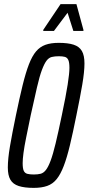

<svg xmlns="http://www.w3.org/2000/svg" viewBox="-20 -904 430 932"><path d="M144 8Q99 8 71 -1Q43 -10 30.5 -31.5Q18 -53 18 -91Q18 -133 28.5 -194.5Q39 -256 57 -343Q75 -430 90 -491Q105 -552 120.5 -592Q136 -632 155 -654.5Q174 -677 200.5 -686.5Q227 -696 265 -696Q310 -696 337.5 -687Q365 -678 377.5 -656.5Q390 -635 390 -596Q390 -556 379.5 -494Q369 -432 351 -345Q334 -260 319.5 -199.5Q305 -139 289.5 -98.5Q274 -58 255 -34.5Q236 -11 209 -1.5Q182 8 144 8ZM144 -57Q163 -57 177 -60.5Q191 -64 202.5 -78.5Q214 -93 225.5 -123.5Q237 -154 250 -208Q263 -262 280 -344Q300 -439 308.5 -493.5Q317 -548 317 -575Q317 -601 311.5 -613Q306 -625 294.5 -628Q283 -631 266 -631Q246 -631 231.5 -627.5Q217 -624 206 -609.5Q195 -595 183.5 -564.5Q172 -534 159.5 -480Q147 -426 129 -344Q116 -281 107 -236.5Q98 -192 94 -161.5Q90 -131 90 -112Q90 -86 95.5 -74.5Q101 -63 113.5 -60Q126 -57 144 -57ZM190 -754V-759L274 -884H351L385 -759V-754H336L308 -842L242 -754Z"/></svg>

Font: Saira UltraCondensed Medium
Style: Italic
Weight: 500
Width: 1
Italic angle: -12°
Designer: Hector Gatti with collaboration of the Omnibus-Type team
Foundry: Omnibus-Type
Version: Version 1.101